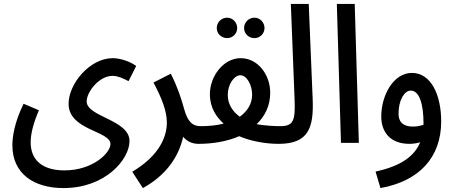

<svg xmlns="http://www.w3.org/2000/svg" viewBox="-20 -727 2302 977"><path d="M43 12C43 157 152 230 303 230C519 230 639 82 639 -9C639 -118 421 -132 421 -211C421 -258 483 -341 553 -341C581 -341 613 -325 634 -314L673 -391C648 -411 595 -431 554 -431C436 -431 329 -300 329 -199C329 -63 542 -62 542 6C542 51 453 140 308 140C201 140 136 92 136 -3C136 -47 150 -100 178 -166L100 -199C52 -101 43 -28 43 12Z M707 230C822 167 889 74 912 -31C932 -7 958 5 991 5C1032 5 1048 -15 1048 -42C1048 -68 1033 -85 1001 -85C962 -85 935 -104 916 -176C902 -226 883 -286 849 -352L761 -307C804 -226 829 -162 829 -103C829 -34 794 63 653 147Z M1275 -533C1303 -533 1326 -556 1326 -584C1326 -613 1303 -637 1275 -637C1245 -637 1222 -613 1222 -584C1222 -556 1245 -533 1275 -533ZM1136 -533C1164 -533 1187 -556 1187 -584C1187 -613 1164 -637 1136 -637C1106 -637 1083 -613 1083 -584C1083 -556 1106 -533 1136 -533ZM991 5C1057 5 1134 -6 1197 -34C1254 -9 1331 5 1398 5C1439 5 1454 -15 1454 -42C1454 -68 1440 -85 1408 -85C1379 -85 1331 -87 1286 -95C1327 -135 1355 -187 1355 -255C1355 -347 1292 -431 1205 -431C1116 -431 1048 -338 1048 -248C1048 -177 1082 -131 1118 -98C1080 -88 1038 -85 1000 -85ZM1139 -244C1139 -297 1171 -344 1203 -344C1236 -344 1263 -294 1263 -246C1263 -199 1239 -161 1200 -133C1165 -159 1139 -195 1139 -244Z M1398 5C1551 5 1577 -78 1571 -224L1551 -707H1460L1479 -221C1483 -117 1475 -85 1407 -85Z M1715 0H1806L1785 -707H1694Z M1916 230C2112 195 2225 75 2225 -109C2225 -245 2173 -356 2076 -356C1982 -356 1920 -242 1920 -134C1920 -59 1962 5 2064 5C2082 5 2101 2 2118 -3C2090 66 2022 118 1891 146ZM2008 -149C2008 -218 2038 -266 2070 -266C2116 -266 2135 -192 2135 -100C2135 -97 2135 -94 2135 -92C2118 -86 2099 -83 2081 -83C2041 -83 2008 -98 2008 -149Z"/></svg>

Font: Noto Sans Arabic UI XCn Md
Style: Regular
Weight: 500
Width: 2
Designer: Monotype Design Team, Nadine Chahine and Nizar Qandah
Foundry: Monotype Imaging Inc.
Version: Version 2.010